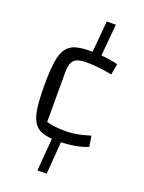

<svg xmlns="http://www.w3.org/2000/svg" viewBox="-163 -830 779 1037"><g transform="rotate(20 226.5 -312.0)"><path d="M258 -91 241 130H188L206 -91ZM247 -553 265 -754H317L299 -553ZM237 -56Q183 -56 150 -66.5Q117 -77 98.5 -105.5Q80 -134 73 -184.5Q66 -235 66 -315Q66 -396 73 -446.5Q80 -497 98.5 -525Q117 -553 150.5 -563.5Q184 -574 237 -574Q263 -574 291 -572Q319 -570 346.5 -566Q374 -562 397 -556L385 -493Q347 -501 310.5 -505Q274 -509 238 -509Q187 -509 167.5 -489.5Q148 -470 148 -422V-134Q187 -121 260 -121Q291 -121 321.5 -126.5Q352 -132 398 -146L408 -85Q376 -71 330.5 -63.5Q285 -56 237 -56Z"/></g></svg>

Font: Changa ExtraLight Light
Style: Regular
Weight: 300
Version: Version 3.002; ttfautohint (v1.8.2)